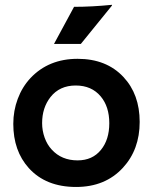

<svg xmlns="http://www.w3.org/2000/svg" viewBox="-20 -762 624 790"><path d="M34.7 -252.4Q34.7 -306.2 53 -355.2Q71.3 -404.3 105.5 -440.9Q180.2 -520 299.3 -520Q418 -520 487.8 -445.3Q554.7 -374 554.7 -260.3Q554.7 -146.5 485.8 -71.8Q413.1 7.3 293 7.3Q168.9 7.3 98.6 -70.3Q34.7 -141.1 34.7 -252.4ZM153.3 -255.4Q153.3 -224.6 163.6 -195.8Q173.8 -167 192.9 -146.5Q233.4 -102.1 299.3 -102.1Q360.4 -102.1 395.5 -145.5Q429.7 -187.5 429.7 -254.9Q429.7 -323.2 394.5 -365.2Q356.9 -410.2 291.5 -410.2Q225.1 -410.2 187.5 -362.3Q153.3 -318.4 153.3 -255.4ZM284.7 -733.9Q357.9 -733.9 440.9 -742.2L440.4 -738.8L312.5 -581.1H202.1Z"/></svg>

Font: HammersmithOne
Style: Regular
Weight: 400
Designer: Nicole Fally
Foundry: Nicole Fally
Version: Version 1.003